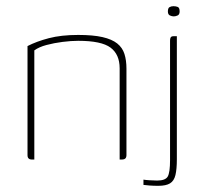

<svg xmlns="http://www.w3.org/2000/svg" viewBox="-20 -516 660 621"><path d="M83 0Q69 0 69 -14V-367Q98 -382 138 -392.5Q178 -403 233 -403Q281 -403 311.5 -396Q342 -389 359 -375.5Q376 -362 382.5 -341.5Q389 -321 389 -294V-14Q389 -10 387.5 -6.5Q386 -3 382.5 -1.5Q379 0 374 0H367V-295Q367 -340 337.5 -362Q308 -384 233 -384Q210 -384 182.5 -380.5Q155 -377 130.5 -370.5Q106 -364 91 -353V0ZM492 85Q477 85 463.5 84Q450 83 444 82V65Q449 66 463.5 67Q478 68 488 68Q515 68 522.5 55Q530 42 530 2V-384Q530 -389 531 -392.5Q532 -396 534.5 -397.5Q537 -399 543 -399H552V-1Q552 31 547.5 50Q543 69 530 77Q517 85 492 85ZM542 -463Q536 -463 529.5 -466Q523 -469 523 -479Q523 -490 528.5 -493Q534 -496 541 -496Q549 -496 555 -493.5Q561 -491 561 -479Q561 -469 554.5 -466Q548 -463 542 -463Z"/></svg>

Font: Genos Thin
Style: Regular
Weight: 100
Designer: Robert E. Leuschke
Foundry: Robert E. Leuschke
Version: Version 1.010